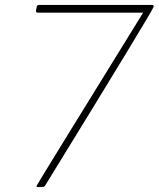

<svg xmlns="http://www.w3.org/2000/svg" viewBox="-20 -754 640 774"><path d="M151 0H133Q127 0 127 -4Q127 -7 557 -703H132Q125 -703 125 -711Q127 -719 128 -726.5Q129 -734 137 -734H593Q600 -734 600 -728Q600 -718 162 -6Q158 0 151 0Z"/></svg>

Font: YamahaIndonesia935. App Thin
Style: Italic
Weight: 100
Italic angle: -10°
Designer: Dalton Maag Ltd
Foundry: Dalton Maag Ltd
Version: Version 1.002; January 01, 2024; Regular/Italic